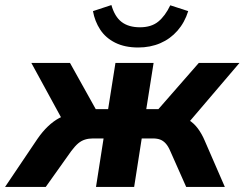

<svg xmlns="http://www.w3.org/2000/svg" viewBox="-68 -740 968 760"><path d="M-48 0 80 -190Q100 -219 121.5 -239.5Q143 -260 166 -272.5Q189 -285 215 -288L193 -240L56 -491H209L311 -308H360L389 -491H540L511 -308H559L719 -491H880L666 -240L629 -282Q657 -279 678.5 -265.5Q700 -252 715.5 -231Q731 -210 742 -184L822 0H669L606 -142Q598 -161 588 -172Q578 -183 566 -187.5Q554 -192 537 -192H493L463 0H312L342 -192H300Q283 -192 268.5 -187.5Q254 -183 241.5 -172.5Q229 -162 214 -142L113 0ZM479 -552Q426 -552 388 -571Q350 -590 328.5 -623Q307 -656 300 -696L373 -720Q386 -674 413.5 -653Q441 -632 486 -632Q531 -632 558.5 -654.5Q586 -677 606 -719L677 -696Q663 -651 634.5 -618.5Q606 -586 566.5 -569Q527 -552 479 -552Z"/></svg>

Font: Nunito Sans 12pt ExtraBold
Style: Italic
Weight: 800
Italic angle: -9°
Designer: Vernon Adams
Foundry: Vernon Adams
Version: Version 3.101;gftools[0.9.27]